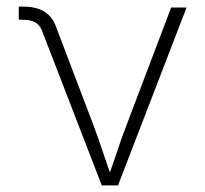

<svg xmlns="http://www.w3.org/2000/svg" viewBox="-20 -564 624 584"><path d="M289.6 0 107.9 -470.2Q100.6 -488.8 86.4 -496.3Q72.3 -503.9 48.8 -503.9H37.1V-543.9H49.8Q88.4 -543.9 113 -529.8Q137.7 -515.6 149.4 -485.4L264.2 -183.1Q279.3 -142.6 293 -101.6Q306.6 -60.5 321.3 -20.5H307.1Q322.3 -60.5 335.7 -101.6Q349.1 -142.6 364.7 -183.1L500.5 -541H547.4L338.9 0Z"/></svg>

Font: Inter 17pt ExtraLight
Style: Regular
Weight: 250
Version: Version 4.001;git-66647c0bb